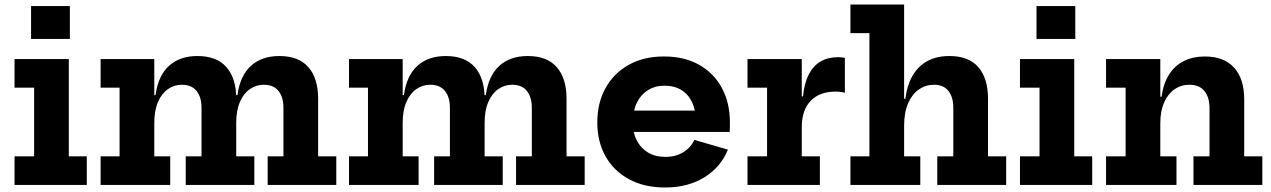

<svg xmlns="http://www.w3.org/2000/svg" viewBox="-20 -810 5566 841"><path d="M281.4 -125.2H360.1V0H43.7V-125.2H129.4V-426H43.7V-551.2H281.4ZM116.1 -783.5H286V-639.4H116.1Z M1152.4 0V-125.2H1221.5V-337.8Q1221.5 -384.7 1199.8 -411.7Q1178 -438.8 1135.2 -438.8Q1102.1 -438.8 1074.7 -419.8Q1047.2 -400.9 1030.9 -363.5Q1014.7 -326.2 1014.7 -271L988.5 -393.2H1020Q1031.7 -478.7 1079.2 -521.7Q1126.7 -564.6 1203.4 -564.6Q1288.5 -564.6 1331 -515.5Q1373.5 -466.5 1373.5 -378.1V-125.2H1453V0ZM420.7 0V-125.2H503.8V-426H420.7V-551.2H655.8V-125.2H725.6V0ZM793.5 0V-125.2H862.7V-337.8Q862.7 -384.7 840.9 -411.7Q819.1 -438.8 776.3 -438.8Q743.2 -438.8 715.8 -419.8Q688.3 -400.9 672.1 -363.5Q655.8 -326.2 655.8 -271L629.6 -393.2H661.2Q672.8 -478.7 720.3 -521.7Q767.8 -564.6 844.5 -564.6Q929.6 -564.6 972.1 -515.5Q1014.7 -466.5 1014.7 -378.1V-125.2H1094.1V0Z M2240.4 0V-125.2H2309.5V-337.8Q2309.5 -384.7 2287.8 -411.7Q2266 -438.8 2223.2 -438.8Q2190.1 -438.8 2162.7 -419.8Q2135.2 -400.9 2118.9 -363.5Q2102.7 -326.2 2102.7 -271L2076.5 -393.2H2108Q2119.7 -478.7 2167.2 -521.7Q2214.7 -564.6 2291.4 -564.6Q2376.5 -564.6 2419 -515.5Q2461.5 -466.5 2461.5 -378.1V-125.2H2541V0ZM1508.7 0V-125.2H1591.8V-426H1508.7V-551.2H1743.8V-125.2H1813.6V0ZM1881.5 0V-125.2H1950.7V-337.8Q1950.7 -384.7 1928.9 -411.7Q1907.1 -438.8 1864.3 -438.8Q1831.2 -438.8 1803.8 -419.8Q1776.3 -400.9 1760.1 -363.5Q1743.8 -326.2 1743.8 -271L1717.6 -393.2H1749.2Q1760.8 -478.7 1808.3 -521.7Q1855.8 -564.6 1932.5 -564.6Q2017.6 -564.6 2060.1 -515.5Q2102.7 -466.5 2102.7 -378.1V-125.2H2182.1V0Z M2893.5 11.3Q2801.9 11.3 2735.2 -25Q2668.5 -61.2 2632.4 -125.3Q2596.3 -189.4 2596.3 -273.8Q2596.3 -359 2632.3 -424.1Q2668.4 -489.3 2734 -526Q2799.5 -562.7 2888.3 -562.7Q2977.7 -562.7 3042.3 -526.2Q3106.9 -489.7 3142 -424.6Q3177.1 -359.6 3177.1 -273.7Q3177.1 -259.7 3177 -249.6Q3176.9 -239.5 3176.2 -232.2H3026.1Q3027.3 -243 3027.7 -254.5Q3028 -266.1 3028 -280.6Q3028 -326.6 3011.9 -361.2Q2995.9 -395.9 2965.1 -415.3Q2934.3 -434.7 2890.8 -434.7Q2849.1 -434.7 2817.7 -414.7Q2786.2 -394.8 2768.9 -358.6Q2751.5 -322.4 2751.5 -273.8Q2751.5 -229.6 2768.9 -195.5Q2786.3 -161.5 2818.1 -142.1Q2850 -122.8 2894.7 -122.8Q2939.8 -122.8 2972.7 -143.1Q3005.7 -163.3 3021.4 -197.3L3168.3 -154.6Q3137.4 -77.7 3065.1 -33.2Q2992.9 11.3 2893.5 11.3ZM2692.8 -232.2V-325.4H3086.4L3103.1 -232.2Z M3491.9 -125.2H3571.2V0H3254.2V-125.2H3339.9V-426H3254.2V-551.2H3491.9ZM3680.7 -403.7Q3671.8 -406.2 3661.6 -407.4Q3651.5 -408.7 3639.5 -408.7Q3569.8 -408.7 3530.8 -368.1Q3491.9 -327.5 3491.9 -252.6L3465.7 -387.8H3497.3Q3502.9 -445.2 3522.3 -483.3Q3541.6 -521.4 3574 -540.5Q3606.4 -559.6 3651.2 -559.6Q3659.3 -559.6 3666.5 -558.8Q3673.8 -558.1 3680.7 -556.6Z M3940.2 -125.2H4011.1V0H3705.1V-125.2H3788.2V-664.8H3705.1V-790H3940.2ZM4155.7 -125.2V-337.8Q4155.7 -384.7 4134.3 -411.7Q4112.9 -438.8 4070.8 -438.8Q4034.8 -438.8 4005.1 -418.4Q3975.5 -398.1 3957.9 -357.9Q3940.2 -317.7 3940.2 -258.3L3914.1 -377.1H3945.6Q3953.8 -439.7 3978.9 -481.3Q4004 -522.9 4044.3 -543.7Q4084.5 -564.6 4138.6 -564.6Q4223.2 -564.6 4265.5 -515.5Q4307.7 -466.5 4307.7 -378.1V-125.2H4387.2V0H4085.5V-125.2Z M4685.4 -125.2H4764.1V0H4447.7V-125.2H4533.4V-426H4447.7V-551.2H4685.4ZM4520.1 -783.5H4690V-639.4H4520.1Z M5062.4 -125.2H5133.2V0H4824.7V-125.2H4910.4V-426H4824.7V-551.2H5062.4ZM5277.9 -125.2V-336.5Q5277.9 -383.7 5255.6 -411.2Q5233.4 -438.8 5189.9 -438.8Q5153.1 -438.8 5124.2 -418.5Q5095.4 -398.3 5078.9 -360.8Q5062.4 -323.2 5062.4 -271L5036.2 -386.3H5067.8Q5075.9 -444.9 5101.2 -484.1Q5126.4 -523.2 5166.1 -542.9Q5205.8 -562.6 5257.5 -562.6Q5341.2 -562.6 5385.5 -513.8Q5429.9 -465 5429.9 -374.1V-125.2H5509.3V0H5207.7V-125.2Z"/></svg>

Font: Hepta Slab ExtraLight
Style: Regular
Weight: 200
Designer: Michael LaGattuta
Foundry: Michael LaGattuta
Version: Version 1.100